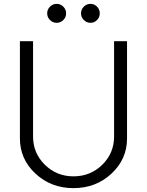

<svg xmlns="http://www.w3.org/2000/svg" viewBox="-20 -963 760 993"><path d="M307.5 -859.5Q293 -845 273 -845Q253 -845 238.5 -859.5Q224 -874 224 -894Q224 -914 238.5 -928.5Q253 -943 273 -943Q293 -943 307.5 -928.5Q322 -914 322 -894Q322 -874 307.5 -859.5ZM482 -859.5Q468 -845 448 -845Q428 -845 413.5 -859.5Q399 -874 399 -894Q399 -914 413.5 -928.5Q428 -943 448 -943Q468 -943 482 -928.5Q496 -914 496 -894Q496 -874 482 -859.5ZM83 -247V-750H151V-257Q151 -171 212 -111Q273 -51 360 -51Q448 -51 509 -111Q570 -171 570 -257V-750H637V-247Q637 -140 556.5 -65Q476 10 360 10Q244 10 163.5 -65Q83 -140 83 -247Z"/></svg>

Font: Orkney Light
Style: Regular
Weight: 300
Designer: Samuel Oakes and Alfredo Marco Pradil
Foundry: Alfredo Marco Pradil
Version: 1.0; ttfautohint (v1.5)